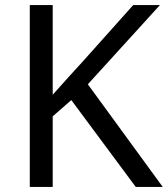

<svg xmlns="http://www.w3.org/2000/svg" viewBox="-20 -734 659 754"><path d="M619 0H513L260 -341L187 -277V0H97V-714H187V-362Q217 -396 248 -430Q279 -464 310 -498L503 -714H608L325 -403Z"/></svg>

Font: Noto Sans Deseret
Style: Regular
Weight: 400
Designer: Monotype Design Team
Foundry: Monotype Imaging Inc.
Version: Version 2.001; ttfautohint (v1.8.4.7-5d5b)